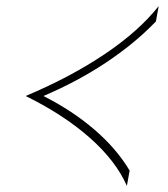

<svg xmlns="http://www.w3.org/2000/svg" viewBox="-20 -598 549 628"><path d="M64 -284Q211 -346 322.5 -421Q434 -496 499 -578L490 -528Q421 -456 327 -393.5Q233 -331 122 -284Q217 -236 289.5 -173.5Q362 -111 404 -40L395 10Q359 -72 273.5 -147.5Q188 -223 64 -284Z"/></svg>

Font: KoHo ExtraLight
Style: Italic
Weight: 275
Italic angle: -10°
Version: Version 1.000; ttfautohint (v1.6)